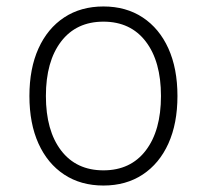

<svg xmlns="http://www.w3.org/2000/svg" viewBox="-20 -562 640 594"><path d="M300 12Q230 12 178.5 -22Q127 -56 99 -118Q71 -180 71 -265Q71 -350 99 -412Q127 -474 178.5 -508Q230 -542 300 -542Q370 -542 421.5 -508Q473 -474 501 -412Q529 -350 529 -265Q529 -180 501 -118Q473 -56 421.5 -22Q370 12 300 12ZM300 -35Q384 -35 431 -96.5Q478 -158 478 -265Q478 -372 431 -433.5Q384 -495 300 -495Q216 -495 169 -433.5Q122 -372 122 -265Q122 -158 169 -96.5Q216 -35 300 -35Z"/></svg>

Font: Geist Mono UltraLight
Style: Regular
Weight: 200
Monospace: yes
Designer: Basement.studio, Andrés Briganti, Mateo Zaragoza
Foundry: Basement.studio, Vercel, Andrés Briganti, Guido Ferreyra, Mateo Zaragoza
Version: Version 1.400; ttfautohint (v1.8.4.7-5d5b)